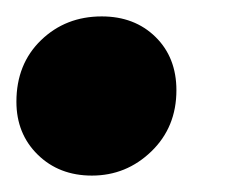

<svg xmlns="http://www.w3.org/2000/svg" viewBox="-22 -206 304 234"><path d="M-2 -82Q-2 -128 28 -157Q58 -186 102 -186Q142 -186 167.5 -161Q193 -136 193 -96Q193 -51 162.5 -21.5Q132 8 90 8Q50 8 24 -17.5Q-2 -43 -2 -82Z"/></svg>

Font: Montserrat Alternates
Style: Bold Italic
Weight: 700
Italic angle: -11.3°
Designer: Julieta Ulanovsky
Foundry: Julieta Ulanovsky
Version: Version 7.200